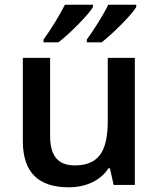

<svg xmlns="http://www.w3.org/2000/svg" viewBox="-20 -786 675 816"><path d="M375 -756V-766H256Q215 -687 165 -618V-606H228Q266 -635 313.5 -683.5Q361 -732 375 -756ZM559 -756V-766H440Q426 -736 398.5 -692Q371 -648 349 -618V-606H412Q450 -636 497.5 -684Q545 -732 559 -756ZM553 -540H438V-271Q438 -171 404.5 -127Q371 -83 298 -83Q244 -83 218.5 -114Q193 -145 193 -207V-540H77V-187Q77 -88 125.5 -39Q174 10 272 10Q328 10 372.5 -11.5Q417 -33 441 -71H447L463 0H553Z"/></svg>

Font: OpenSansMMV
Style: Semibold
Weight: 600
Designer: Steve Matteson
Foundry: Ascender Corporation
Version: Version 6.000